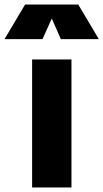

<svg xmlns="http://www.w3.org/2000/svg" viewBox="-72 -829 457 849"><path d="M0 0ZM70 -566H244V0H70ZM197 -656 157 -747 116 -656H-52L39 -809H274L365 -656Z"/></svg>

Font: Biryani Heavy
Style: Regular
Weight: 900
Designer: Dan Reynolds and Mathieu Réguer
Foundry: Dan Reynolds and Mathieu Réguer
Version: Version 1.003; ttfautohint (v1.1) -l 5 -r 5 -G 72 -x 0 -D la